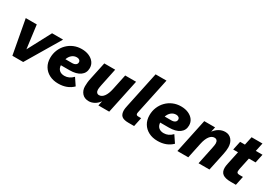

<svg xmlns="http://www.w3.org/2000/svg" viewBox="29 -1597 3536 2490"><g transform="rotate(30 1797.5 -352.0)"><path d="M144 0 50 -510H215L260 -163L444 -510H609L306 0Z M1054 -66Q971 16 837 16Q761 16 703.5 -14Q646 -44 614 -97.5Q582 -151 582 -222Q582 -286 605 -341.5Q628 -397 669 -438.5Q710 -480 764.5 -503Q819 -526 882 -526Q945 -526 992.5 -505Q1040 -484 1067 -447.5Q1094 -411 1094 -362Q1094 -289 1037.5 -248.5Q981 -208 879 -208H750Q753 -161 781 -136Q809 -111 857 -111Q928 -111 984 -170ZM881 -401Q839 -401 808 -375Q777 -349 762 -305H860Q895 -305 914.5 -319Q934 -333 934 -357Q934 -377 919 -389Q904 -401 881 -401Z M1594 0H1432L1447 -71Q1417 -28 1376 -6Q1335 16 1295 16Q1229 16 1193 -26Q1157 -68 1157 -129Q1157 -155 1160 -185.5Q1163 -216 1170 -247L1226 -510H1389L1334 -247Q1324 -197 1324 -178Q1324 -150 1336.5 -134.5Q1349 -119 1371 -119Q1412 -119 1443 -160.5Q1474 -202 1490 -278L1539 -510H1702Z M1760 -186 1873 -720H2036L1923 -188Q1922 -181 1920.5 -174Q1919 -167 1919 -162Q1919 -134 1950 -134H1995L1967 0H1880Q1810 0 1779.5 -26.5Q1749 -53 1749 -114Q1749 -136 1760 -186Z M2541 -66Q2458 16 2324 16Q2248 16 2190.5 -14Q2133 -44 2101 -97.5Q2069 -151 2069 -222Q2069 -286 2092 -341.5Q2115 -397 2156 -438.5Q2197 -480 2251.5 -503Q2306 -526 2369 -526Q2432 -526 2479.5 -505Q2527 -484 2554 -447.5Q2581 -411 2581 -362Q2581 -289 2524.5 -248.5Q2468 -208 2366 -208H2237Q2240 -161 2268 -136Q2296 -111 2344 -111Q2415 -111 2471 -170ZM2368 -401Q2326 -401 2295 -375Q2264 -349 2249 -305H2347Q2382 -305 2401.5 -319Q2421 -333 2421 -357Q2421 -377 2406 -389Q2391 -401 2368 -401Z M2615 0 2723 -510H2885L2869 -436Q2899 -478 2941.5 -502Q2984 -526 3032 -526Q3091 -526 3127.5 -482.5Q3164 -439 3164 -368Q3164 -324 3151 -263L3095 0H2932L2987 -263Q2992 -286 2994.5 -304Q2997 -322 2997 -332Q2997 -360 2984 -375.5Q2971 -391 2947 -391Q2905 -391 2874 -349Q2843 -307 2827 -232L2778 0Z M3263 -186 3304 -379H3232L3260 -510H3332L3359 -636H3522L3495 -510H3595L3567 -379H3467L3429 -200Q3425 -180 3425 -167Q3425 -149 3435.5 -141.5Q3446 -134 3471 -134H3519L3491 0H3415Q3331 0 3292.5 -28.5Q3254 -57 3254 -119Q3254 -146 3263 -186Z"/></g></svg>

Font: Wix Madefor Text ExtraBold
Style: Italic
Weight: 800
Italic angle: -12°
Designer: Dalton Maag Ltd
Foundry: Dalton Maag Ltd
Version: Version 3.100